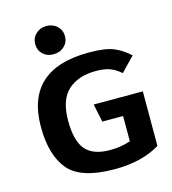

<svg xmlns="http://www.w3.org/2000/svg" viewBox="-134 -1044 1051 1170"><g transform="rotate(-15 391.5 -458.5)"><path d="M76 -348Q76 -711 475 -711Q580 -711 632.5 -688.5Q685 -666 729 -625L643 -536Q610 -565 575.5 -578Q541 -591 487 -591Q374 -591 310 -531.5Q246 -472 246 -342.5Q246 -213 294 -158Q342 -103 448 -103Q518 -103 577 -124V-283H446L422 -397H732V-53Q618 17 446 17Q232 17 154 -76.5Q76 -170 76 -348ZM199 -781Q173 -806 173 -844.5Q173 -883 200 -908.5Q227 -934 267 -934Q307 -934 334 -908.5Q361 -883 361 -845Q361 -807 334 -781.5Q307 -756 266 -756Q225 -756 199 -781Z"/></g></svg>

Font: Fix15 Mono
Style: Bold
Weight: 700
Designer: Carrois Corporate & Edenspiekermann AG
Foundry: Carrois Corporate GbR & Edenspiekermann AG
Version: Version 3.206